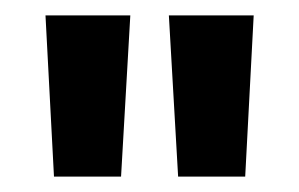

<svg xmlns="http://www.w3.org/2000/svg" viewBox="-20 -775 388 249"><path d="M211 -546 199 -755H309L298 -546ZM50 -546 39 -755H149L137 -546Z"/></svg>

Font: Firefly Display
Style: Bold
Weight: 700
Designer: Colophon Foundry, Jonny Pinhorn
Foundry: Colophon Foundry
Version: Version 1.200; ttfautohint (v1.8.3)